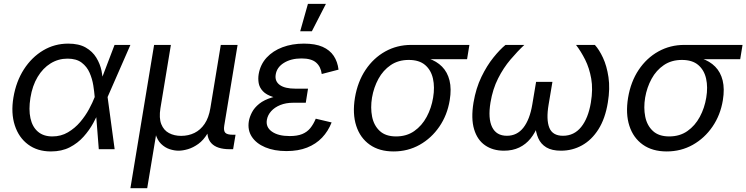

<svg xmlns="http://www.w3.org/2000/svg" viewBox="-20 -781 3907 1005"><path d="M246.6 11.7Q175.8 11.7 127 -24.7Q78.1 -61 57.4 -125Q36.6 -189 50.3 -271Q64.5 -355 105.2 -418.2Q146 -481.4 205.8 -517.1Q265.6 -552.7 336.9 -552.7Q393.1 -552.7 428.7 -532.2Q464.4 -511.7 484.1 -479.2Q503.9 -446.8 511.5 -410.4Q519 -374 519.5 -342.3H551.3L543 -274.4L580.1 0H497.1L475.6 -274.4Q473.6 -300.3 468.3 -334.2Q462.9 -368.2 449 -400.1Q435.1 -432.1 407.5 -453.1Q379.9 -474.1 333.5 -474.1Q285.2 -474.1 244.9 -449.2Q204.6 -424.3 177 -378.4Q149.4 -332.5 139.2 -269Q129.4 -207.5 139.4 -162.1Q149.4 -116.7 178.5 -91.8Q207.5 -66.9 253.9 -66.9Q299.3 -66.9 335.7 -88.4Q372.1 -109.9 399.7 -142.3Q427.2 -174.8 446 -209.7Q464.8 -244.6 475.1 -271.5L579.6 -545.9H662.6L542.5 -271.5L528.8 -206.5H502Q488.8 -174.8 468.3 -137.2Q447.8 -99.6 417.5 -65.7Q387.2 -31.7 345.2 -10Q303.2 11.7 246.6 11.7Z M662.6 204.1 786.6 -545.9H874.5L819.8 -214.8Q811.5 -163.1 824.2 -131.1Q836.9 -99.1 864.5 -84.5Q892.1 -69.8 928.2 -69.8Q966.3 -69.8 997.8 -85.2Q1029.3 -100.6 1051 -132.6Q1072.8 -164.6 1081.1 -214.8L1135.7 -545.9H1223.6L1153.8 -123.5Q1149.4 -96.7 1159.2 -86.2Q1168.9 -75.7 1198.7 -75.7H1212.9L1200.2 0H1182.6Q1115.7 0 1086.7 -31Q1057.6 -62 1067.9 -122.6L1076.2 -171.9H1096.2Q1087.4 -117.7 1066.4 -82.5Q1045.4 -47.4 1018.3 -27.8Q991.2 -8.3 963.9 -0.2Q936.5 7.8 914.6 7.8Q892.6 7.8 867.9 -0.2Q843.3 -8.3 823 -28.1Q802.7 -47.9 793.5 -82.8Q784.2 -117.7 793 -171.9H813L750.5 204.1Z M1479.5 9.8Q1415.5 9.8 1368.4 -10Q1321.3 -29.8 1298.1 -65.2Q1274.9 -100.6 1282.7 -147.5Q1286.6 -169.4 1299.1 -193.4Q1311.5 -217.3 1336.9 -237.8Q1362.3 -258.3 1404.8 -271.2Q1447.3 -284.2 1510.7 -284.2H1586.9L1580.6 -243.2H1515.1Q1476.6 -243.2 1447 -231.2Q1417.5 -219.2 1399.4 -199Q1381.3 -178.7 1377 -154.3Q1370.1 -115.7 1403.1 -92.3Q1436 -68.8 1496.6 -68.8Q1536.1 -68.8 1561.8 -79.3Q1587.4 -89.8 1604 -110.1Q1620.6 -130.4 1632.8 -159.7L1715.8 -140.1Q1697.8 -94.2 1665.8 -60.5Q1633.8 -26.9 1587.4 -8.5Q1541 9.8 1479.5 9.8ZM1507.3 -261.7Q1446.3 -261.7 1409.9 -273.2Q1373.5 -284.7 1355.7 -304Q1337.9 -323.2 1334 -346.4Q1330.1 -369.6 1334 -393.1Q1342.8 -443.8 1375.7 -479.5Q1408.7 -515.1 1459 -533.9Q1509.3 -552.7 1570.8 -552.7Q1630.4 -552.7 1668.5 -535.9Q1706.5 -519 1726.8 -488.5Q1747.1 -458 1752 -416.5L1664.1 -393.6Q1659.2 -432.1 1634.5 -453.6Q1609.9 -475.1 1558.1 -475.1Q1503.4 -475.1 1465.8 -451.7Q1428.2 -428.2 1422.9 -389.2Q1418 -355.5 1444.6 -336.2Q1471.2 -316.9 1526.9 -316.9H1592.3L1583.5 -261.7ZM1551.3 -617.2 1591.8 -760.7H1686L1612.3 -617.2Z M2040 11.7Q1965.3 11.7 1915.3 -23.7Q1865.2 -59.1 1844.7 -122.3Q1824.2 -185.5 1837.9 -269.5Q1852.1 -353.5 1893.6 -415.5Q1935.1 -477.5 1996.6 -511.7Q2058.1 -545.9 2132.3 -545.9H2437L2424.8 -471.2H2185.5L2119.6 -467.3Q2064.9 -467.3 2025.1 -440.2Q1985.4 -413.1 1960.9 -368.4Q1936.5 -323.7 1927.2 -270Q1918.5 -216.8 1927.7 -170.4Q1937 -124 1967.8 -95.5Q1998.5 -66.9 2053.2 -66.9Q2108.4 -66.9 2148.4 -95Q2188.5 -123 2213.4 -169.4Q2238.3 -215.8 2247.1 -270Q2256.3 -324.7 2246.3 -369.4Q2236.3 -414.1 2205.3 -440.7Q2174.3 -467.3 2119.6 -467.3L2123.5 -489.3Q2178.7 -489.3 2222.2 -475.1Q2265.6 -460.9 2293.9 -432.1Q2322.3 -403.3 2333 -359.6Q2343.8 -315.9 2334 -256.3Q2321.3 -178.7 2279.8 -118.2Q2238.3 -57.6 2176.5 -22.9Q2114.7 11.7 2040 11.7Z M2617.7 7.8Q2560.1 7.8 2519.3 -20.3Q2478.5 -48.3 2461.7 -104.2Q2444.8 -160.2 2458.5 -244.1Q2471.2 -319.3 2500 -378.7Q2528.8 -438 2563 -480.2Q2597.2 -522.5 2626 -545.9H2724.6Q2688.5 -512.2 2651.9 -469Q2615.2 -425.8 2587.2 -370.4Q2559.1 -314.9 2547.4 -244.6Q2533.7 -161.1 2555.9 -115.7Q2578.1 -70.3 2633.3 -70.3Q2686.5 -70.3 2719.7 -112.8Q2752.9 -155.3 2766.1 -233.4L2786.1 -352.5H2871.6L2851.6 -233.4Q2838.4 -155.3 2855.2 -112.8Q2872.1 -70.3 2926.8 -70.3Q2984.9 -70.3 3022 -116.2Q3059.1 -162.1 3072.8 -244.1Q3084.5 -314 3074.7 -369.4Q3064.9 -424.8 3043 -468.5Q3021 -512.2 2995.1 -545.9H3093.8Q3116.2 -521.5 3136.2 -478.8Q3156.2 -436 3165 -377Q3173.8 -317.9 3161.6 -244.1Q3147.9 -160.2 3112.5 -104.2Q3077.1 -48.3 3026.6 -20.3Q2976.1 7.8 2916.5 7.8Q2868.7 7.8 2839.8 -9.5Q2811 -26.9 2797.6 -57.4Q2784.2 -87.9 2781.2 -127.4H2797.4Q2781.7 -86.4 2757.1 -55.9Q2732.4 -25.4 2697.8 -8.8Q2663.1 7.8 2617.7 7.8Z M3469.7 11.7Q3395 11.7 3345 -23.7Q3294.9 -59.1 3274.4 -122.3Q3253.9 -185.5 3267.6 -269.5Q3281.7 -353.5 3323.2 -415.5Q3364.7 -477.5 3426.3 -511.7Q3487.8 -545.9 3562 -545.9H3866.7L3854.5 -471.2H3615.2L3549.3 -467.3Q3494.6 -467.3 3454.8 -440.2Q3415 -413.1 3390.6 -368.4Q3366.2 -323.7 3356.9 -270Q3348.1 -216.8 3357.4 -170.4Q3366.7 -124 3397.5 -95.5Q3428.2 -66.9 3482.9 -66.9Q3538.1 -66.9 3578.1 -95Q3618.2 -123 3643.1 -169.4Q3668 -215.8 3676.8 -270Q3686 -324.7 3676 -369.4Q3666 -414.1 3635 -440.7Q3604 -467.3 3549.3 -467.3L3553.2 -489.3Q3608.4 -489.3 3651.9 -475.1Q3695.3 -460.9 3723.6 -432.1Q3752 -403.3 3762.7 -359.6Q3773.4 -315.9 3763.7 -256.3Q3751 -178.7 3709.5 -118.2Q3668 -57.6 3606.2 -22.9Q3544.4 11.7 3469.7 11.7Z"/></svg>

Font: Adwaita Sans
Style: Italic
Weight: 400
Italic angle: -9.39999°
Designer: Rasmus Andersson
Foundry: rsms
Version: Version 4.001;git-9221beed3